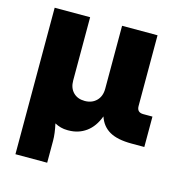

<svg xmlns="http://www.w3.org/2000/svg" viewBox="-110 -652 904 952"><g transform="rotate(15 342.0 -176.0)"><path d="M54 -552H236V-227Q236 -189 258 -166.5Q280 -144 317 -144Q354 -144 377 -167Q400 -190 400 -229V-552H582V-189Q582 -156 615 -156H662V0H596Q524 0 483.5 -23Q443 -46 427 -94Q406 -38 367 -10Q328 18 277 18H271Q237 18 206 1Q217 51 217 87V200H54Z"/></g></svg>

Font: Sora-SIA ExtraBold
Style: Regular
Weight: 800
Designer: Jonathan Barnbrook, Julián Moncada
Foundry: Barnbrook Fonts
Version: Version 2.000